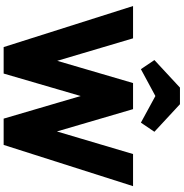

<svg xmlns="http://www.w3.org/2000/svg" viewBox="3 -1009 1006 1052"><g transform="rotate(90 506.0 -483.0)"><path d="M238 0 13 -709H190L352 -163H275L435 -709H578L738 -163H662L824 -709H1000L774 0H630L470 -545H542L383 0ZM359 -752 309 -826 460 -966H551L702 -826L652 -752L437 -869L574 -868Z"/></g></svg>

Font: Outfit ExtraBold
Style: Regular
Weight: 800
Designer: Rodrigo Fuenzalida
Foundry: fragTYPE
Version: Version 1.100;gftools[0.9.27]